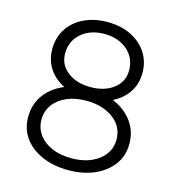

<svg xmlns="http://www.w3.org/2000/svg" viewBox="-108 -804 830 907"><g transform="rotate(15 307.5 -350.0)"><path d="M307 12Q235 12 179 -12.5Q123 -37 91.5 -80.5Q60 -124 60 -182Q60 -242 91.5 -287.5Q123 -333 179 -358.5Q235 -384 307 -384Q380 -384 435.5 -358.5Q491 -333 523 -287.5Q555 -242 555 -182Q555 -124 523 -80.5Q491 -37 435.5 -12.5Q380 12 307 12ZM307 -46Q388 -46 439.5 -85Q491 -124 491 -186Q491 -249 439.5 -288Q388 -327 307 -327Q253 -327 212 -309.5Q171 -292 147.5 -260Q124 -228 124 -186Q124 -145 147.5 -113Q171 -81 212 -63.5Q253 -46 307 -46ZM307 -337Q243 -337 193 -360.5Q143 -384 115 -425.5Q87 -467 87 -522Q87 -578 115 -621Q143 -664 193 -688Q243 -712 307 -712Q372 -712 421.5 -688Q471 -664 499.5 -621Q528 -578 528 -522Q528 -467 499.5 -425.5Q471 -384 421.5 -360.5Q372 -337 307 -337ZM307 -394Q376 -394 420 -428Q464 -462 464 -517Q464 -578 420 -616Q376 -654 307 -654Q239 -654 195 -616Q151 -578 151 -517Q151 -462 195 -428Q239 -394 307 -394Z"/></g></svg>

Font: Figtree Light
Style: Regular
Weight: 300
Designer: Erik Kennedy
Foundry: Erik Kennedy
Version: Version 2.001;gftools[0.9.30]